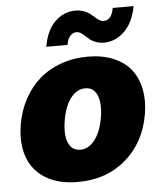

<svg xmlns="http://www.w3.org/2000/svg" viewBox="-54 -813 734 871"><g transform="rotate(-5 312.5 -378.0)"><path d="M265.6 9.9Q178.3 9.9 119.9 -25.4Q61.4 -60.7 38.7 -124.1Q16 -187.5 29.8 -271.3Q40.1 -333.8 68 -385.8Q95.9 -437.9 137.8 -474.8Q179.7 -511.7 236.5 -532.1Q293.3 -552.6 359.4 -552.6Q424.7 -552.6 474.4 -532.1Q524.1 -511.7 554 -474.8Q583.8 -437.9 594.6 -385.8Q605.5 -333.8 595.2 -271.3Q573.9 -143.8 485.4 -66.9Q397 9.9 265.6 9.9ZM272.7 -613.6H176.1Q188.6 -687.5 228.5 -726.6Q268.5 -765.6 321 -765.6Q341.6 -765.6 358.7 -759.6Q375.7 -753.6 386.9 -745Q398.1 -736.5 407.3 -728Q416.5 -719.5 426 -713.4Q435.4 -707.4 444.6 -707.4Q482.2 -707.4 491.5 -762.8H586.6Q573.2 -690 533 -650.2Q492.9 -610.4 440.3 -609.4Q419.7 -609.4 403.1 -615.4Q386.4 -621.4 375.7 -630Q365.1 -638.5 356.2 -647Q347.3 -655.5 337.7 -661.6Q328.1 -667.6 318.2 -667.6Q300.8 -667.6 288.9 -653.8Q277 -639.9 272.7 -613.6ZM289.8 -134.9Q327.8 -134.9 356 -171.9Q384.2 -208.8 394.9 -272.7Q405.2 -337 389.4 -373.8Q373.6 -410.5 335.2 -410.5Q296.9 -410.5 268.6 -373.6Q240.4 -336.6 230.1 -272.7Q219.5 -208.5 235.3 -171.7Q251.1 -134.9 289.8 -134.9Z"/></g></svg>

Font: Karasuma Gothic
Style: Italic
Weight: 900
Italic angle: -9.39999°
Designer: Rasmus Andersson / Ryoko Nishizuka
Foundry: Genbu
Version: Version 1.00